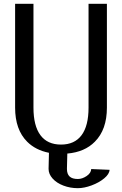

<svg xmlns="http://www.w3.org/2000/svg" viewBox="-20 -789 640 1004"><path d="M59 -226Q59 -111 122 -48Q166 -4 236 10Q234 86 234 94Q234 121 255 144.5Q276 168 311.5 181.5Q347 195 387 195Q420 195 459 180.5Q498 166 525 143.5Q552 121 553 99L457 95Q456 116 433 131.5Q410 147 387 147Q358 147 344 134Q330 121 330 94Q330 87 332 14Q423 6 476 -48Q539 -111 539 -226V-769H443V-226Q443 -131 406.5 -82Q370 -33 299 -33Q228 -33 191.5 -82Q155 -131 155 -226V-769H59Z"/></svg>

Font: LXGW Marker Gothic
Style: Regular
Weight: 400
Version: Version 1.001